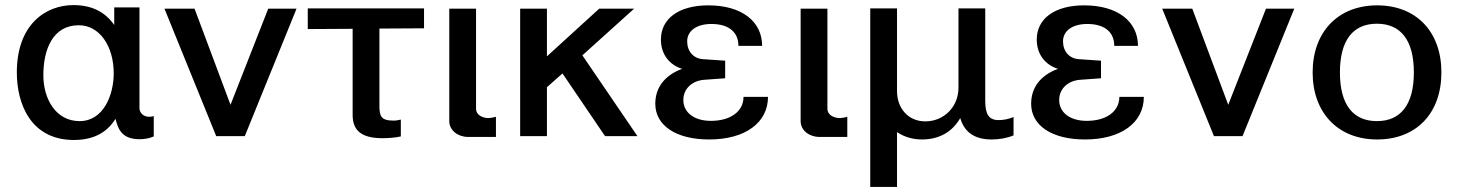

<svg xmlns="http://www.w3.org/2000/svg" viewBox="-20 -534 5728 753"><path d="M289 -435C370 -435 426 -354 426 -246C426 -165 388 -59 292 -59C199 -59 150 -146 150 -239C150 -340 187 -435 289 -435ZM433 -68C444 -22 462 12 528 12C548 12 568 8 583 1V-79C576 -76 567 -76 565 -76C542 -76 527 -92 527 -110V-505H428V-436C391 -489 338 -514 268 -514C159 -514 46 -438 46 -250C46 -126 101 15 270 15C345 15 399 -13 433 -68Z M1032 -500 884 -123 743 -500H625L828 0H940L1143 -500Z M1363 -421V-83C1363 -22 1398 8 1480 8C1499 8 1533 6 1552 1V-65C1543 -63 1534 -61 1524 -61C1474 -61 1468 -78 1468 -121V-422L1643 -423V-501H1187V-420Z M1742 -59C1742 -22 1777 3 1815 3H1925V-76C1918 -74 1905 -71 1895 -71C1877 -71 1847 -80 1847 -108V-500H1742Z M2330 -500 2125 -313V-500H2020V0H2125V-192L2186 -246L2353 0H2480L2264 -317L2467 -500Z M2550 -127C2550 -42 2631 13 2761 13C2903 13 2992 -53 2992 -154H2896C2896 -97 2845 -60 2768 -60C2702 -60 2660 -93 2660 -142C2660 -185 2693 -217 2741 -221L2824 -227V-296L2736 -302C2699 -305 2675 -333 2675 -372C2675 -413 2712 -440 2770 -440C2837 -440 2876 -409 2876 -354H2969C2969 -450 2889 -513 2758 -513C2641 -513 2572 -460 2572 -379C2572 -321 2605 -280 2655 -264C2588 -239 2550 -192 2550 -127Z M3120 -59C3120 -22 3155 3 3193 3H3303V-76C3296 -74 3283 -71 3273 -71C3255 -71 3225 -80 3225 -108V-500H3120Z M3498 -16C3526 3 3559 13 3596 13C3661 13 3714 -15 3746 -71C3762 -15 3803 13 3869 13C3898 13 3929 8 3955 -3V-75C3936 -67 3916 -63 3896 -63C3857 -63 3844 -88 3844 -138V-501H3739V-190C3739 -115 3682 -58 3609 -58C3542 -58 3498 -109 3498 -177V-501H3393V199H3498Z M4024 -127C4024 -42 4105 13 4235 13C4377 13 4466 -53 4466 -154H4370C4370 -97 4319 -60 4242 -60C4176 -60 4134 -93 4134 -142C4134 -185 4167 -217 4215 -221L4298 -227V-296L4210 -302C4173 -305 4149 -333 4149 -372C4149 -413 4186 -440 4244 -440C4311 -440 4350 -409 4350 -354H4443C4443 -450 4363 -513 4232 -513C4115 -513 4046 -460 4046 -379C4046 -321 4079 -280 4129 -264C4062 -239 4024 -192 4024 -127Z M4945 -500 4797 -123 4656 -500H4538L4741 0H4853L5056 -500Z M5128 -250C5128 -91 5228 13 5381 13C5535 13 5633 -90 5633 -250C5633 -409 5535 -513 5381 -513C5228 -513 5128 -409 5128 -250ZM5235 -250C5235 -377 5287 -441 5380 -441C5473 -441 5525 -377 5525 -250C5525 -123 5473 -59 5380 -59C5287 -59 5235 -123 5235 -250Z"/></svg>

Font: Perun Medium
Style: Regular
Weight: 500
Foundry: Copyright (c) Stefan Peev, Context Ltd, 2016
Version: Version 1.089